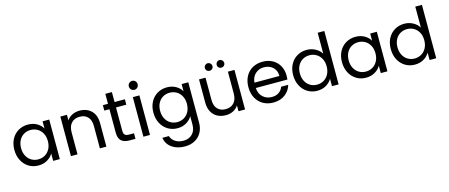

<svg xmlns="http://www.w3.org/2000/svg" viewBox="-58 -1530 6005 2569"><g transform="rotate(-15 2945.0 -245.5)"><path d="M43 -276Q43 -360 77 -423.5Q111 -487 170.5 -522Q230 -557 303 -557Q375 -557 428 -526Q481 -495 507 -448V-548H599V0H507V-102Q480 -54 426.5 -22.5Q373 9 302 9Q229 9 170 -27Q111 -63 77 -128Q43 -193 43 -276ZM507 -275Q507 -337 482 -383Q457 -429 414.5 -453.5Q372 -478 321 -478Q270 -478 228 -454Q186 -430 161 -384Q136 -338 136 -276Q136 -213 161 -166.5Q186 -120 228 -95.5Q270 -71 321 -71Q372 -71 414.5 -95.5Q457 -120 482 -166.5Q507 -213 507 -275Z M1020 -558Q1120 -558 1182 -497.5Q1244 -437 1244 -323V0H1154V-310Q1154 -392 1113 -435.5Q1072 -479 1001 -479Q929 -479 886.5 -434Q844 -389 844 -303V0H753V-548H844V-470Q871 -512 917.5 -535Q964 -558 1020 -558Z M1504 -473V-150Q1504 -110 1521 -93.5Q1538 -77 1580 -77H1647V0H1565Q1489 0 1451 -35Q1413 -70 1413 -150V-473H1342V-548H1413V-686H1504V-548H1647V-473Z M1804 -637Q1778 -637 1760 -655Q1742 -673 1742 -699Q1742 -725 1760 -743Q1778 -761 1804 -761Q1829 -761 1846.5 -743Q1864 -725 1864 -699Q1864 -673 1846.5 -655Q1829 -637 1804 -637ZM1848 -548V0H1757V-548Z M2229 -557Q2300 -557 2353.5 -526Q2407 -495 2433 -448V-548H2525V12Q2525 87 2493 145.5Q2461 204 2401.5 237Q2342 270 2263 270Q2155 270 2083 219Q2011 168 1998 80H2088Q2103 130 2150 160.5Q2197 191 2263 191Q2338 191 2385.5 144Q2433 97 2433 12V-103Q2406 -55 2353 -23Q2300 9 2229 9Q2156 9 2096.5 -27Q2037 -63 2003 -128Q1969 -193 1969 -276Q1969 -360 2003 -423.5Q2037 -487 2096.5 -522Q2156 -557 2229 -557ZM2433 -275Q2433 -337 2408 -383Q2383 -429 2340.5 -453.5Q2298 -478 2247 -478Q2196 -478 2154 -454Q2112 -430 2087 -384Q2062 -338 2062 -276Q2062 -213 2087 -166.5Q2112 -120 2154 -95.5Q2196 -71 2247 -71Q2298 -71 2340.5 -95.5Q2383 -120 2408 -166.5Q2433 -213 2433 -275Z M3165 -548V0H3074V-81Q3048 -39 3001.5 -15.5Q2955 8 2899 8Q2835 8 2784 -18.5Q2733 -45 2703.5 -98Q2674 -151 2674 -227V-548H2764V-239Q2764 -158 2805 -114.5Q2846 -71 2917 -71Q2990 -71 3032 -116Q3074 -161 3074 -247V-548ZM2842 -622Q2820 -622 2804.5 -637Q2789 -652 2789 -674Q2789 -696 2804.5 -711.5Q2820 -727 2842 -727Q2863 -727 2878.5 -711.5Q2894 -696 2894 -674Q2894 -652 2878.5 -637Q2863 -622 2842 -622ZM3004 -622Q2982 -622 2967 -637Q2952 -652 2952 -674Q2952 -696 2967 -711.5Q2982 -727 3004 -727Q3026 -727 3041.5 -711.5Q3057 -696 3057 -674Q3057 -652 3041.5 -637Q3026 -622 3004 -622Z M3819 -295Q3819 -269 3816 -240H3378Q3383 -159 3433.5 -113.5Q3484 -68 3556 -68Q3615 -68 3654.5 -95.5Q3694 -123 3710 -169H3808Q3786 -90 3720 -40.5Q3654 9 3556 9Q3478 9 3416.5 -26Q3355 -61 3320 -125.5Q3285 -190 3285 -275Q3285 -360 3319 -424Q3353 -488 3414.5 -522.5Q3476 -557 3556 -557Q3634 -557 3694 -523Q3754 -489 3786.5 -429.5Q3819 -370 3819 -295ZM3725 -314Q3725 -366 3702 -403.5Q3679 -441 3639.5 -460.5Q3600 -480 3552 -480Q3483 -480 3434.5 -436Q3386 -392 3379 -314Z M3905 -276Q3905 -360 3939 -423.5Q3973 -487 4032.5 -522Q4092 -557 4166 -557Q4230 -557 4285 -527.5Q4340 -498 4369 -450V-740H4461V0H4369V-103Q4342 -54 4289 -22.5Q4236 9 4165 9Q4092 9 4032.5 -27Q3973 -63 3939 -128Q3905 -193 3905 -276ZM4369 -275Q4369 -337 4344 -383Q4319 -429 4276.5 -453.5Q4234 -478 4183 -478Q4132 -478 4090 -454Q4048 -430 4023 -384Q3998 -338 3998 -276Q3998 -213 4023 -166.5Q4048 -120 4090 -95.5Q4132 -71 4183 -71Q4234 -71 4276.5 -95.5Q4319 -120 4344 -166.5Q4369 -213 4369 -275Z M4581 -276Q4581 -360 4615 -423.5Q4649 -487 4708.5 -522Q4768 -557 4841 -557Q4913 -557 4966 -526Q5019 -495 5045 -448V-548H5137V0H5045V-102Q5018 -54 4964.5 -22.5Q4911 9 4840 9Q4767 9 4708 -27Q4649 -63 4615 -128Q4581 -193 4581 -276ZM5045 -275Q5045 -337 5020 -383Q4995 -429 4952.5 -453.5Q4910 -478 4859 -478Q4808 -478 4766 -454Q4724 -430 4699 -384Q4674 -338 4674 -276Q4674 -213 4699 -166.5Q4724 -120 4766 -95.5Q4808 -71 4859 -71Q4910 -71 4952.5 -95.5Q4995 -120 5020 -166.5Q5045 -213 5045 -275Z M5257 -276Q5257 -360 5291 -423.5Q5325 -487 5384.5 -522Q5444 -557 5518 -557Q5582 -557 5637 -527.5Q5692 -498 5721 -450V-740H5813V0H5721V-103Q5694 -54 5641 -22.5Q5588 9 5517 9Q5444 9 5384.5 -27Q5325 -63 5291 -128Q5257 -193 5257 -276ZM5721 -275Q5721 -337 5696 -383Q5671 -429 5628.5 -453.5Q5586 -478 5535 -478Q5484 -478 5442 -454Q5400 -430 5375 -384Q5350 -338 5350 -276Q5350 -213 5375 -166.5Q5400 -120 5442 -95.5Q5484 -71 5535 -71Q5586 -71 5628.5 -95.5Q5671 -120 5696 -166.5Q5721 -213 5721 -275Z"/></g></svg>

Font: DVN-Poppins
Style: Regular
Weight: 400
Designer: Ninad Kale (Devanagari), Jonny Pinhorn (Latin)
Foundry: Indian Type Foundry
Version: 4.004